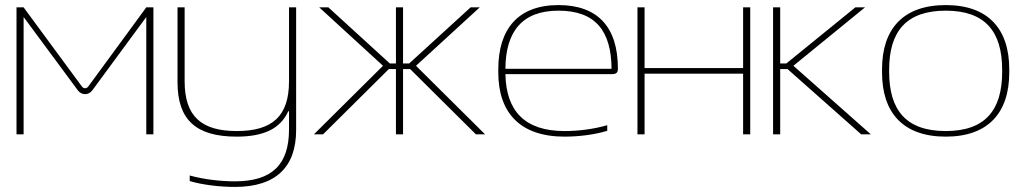

<svg xmlns="http://www.w3.org/2000/svg" viewBox="-20 -529 4026 756"><path d="M45 -500V0H73V-462L286 -174C301 -153 329 -153 344 -174L556 -462V0H584V-500H556L328 -189C321 -179 309 -179 302 -189L73 -500Z M1146 -17V-500H1118V-209C1118 -72 1053 -13 912 -13C772 -13 707 -72 707 -209V-500H679V-205C679 -56 753 9 912 9C1018 9 1084 -22 1115 -91H1118V-19C1118 120 1050 185 905 185C850 185 785 178 727 162V184C778 199 845 207 905 207C1066 207 1146 129 1146 -17Z M1539 -500V-279H1515L1273 -500H1237L1488 -270L1216 0H1252L1511 -257H1539V0H1567V-257H1595L1854 0H1890L1618 -270L1869 -500H1833L1591 -279H1567V-500Z M2413 -259C2413 -422 2334 -509 2179 -509C2020 -509 1942 -415 1942 -256V-244C1942 -85 2028 9 2203 9C2260 9 2323 1 2371 -14V-36C2316 -20 2255 -13 2203 -13C2047 -13 1973 -91 1970 -237H2388C2409 -237 2413 -245 2413 -259ZM1970 -258C1971 -407 2038 -487 2179 -487C2324 -487 2387 -408 2388 -258Z M2490 0H2518V-239H2906V0H2934V-500H2906V-261H2518V-500H2490Z M3024 -500V0H3052V-257H3081L3371 0H3409L3104 -270L3386 -500H3348L3076 -279H3052V-500Z M3453 -256V-244C3453 -85 3536 9 3704 9C3871 9 3954 -85 3954 -244V-256C3954 -415 3871 -509 3704 -509C3536 -509 3453 -415 3453 -256ZM3481 -246V-254C3481 -406 3549 -487 3704 -487C3858 -487 3926 -406 3926 -254V-246C3926 -94 3858 -13 3704 -13C3549 -13 3481 -94 3481 -246Z"/></svg>

Font: LT Wave Thin
Style: Regular
Weight: 100
Designer: Daniel Lyons
Version: Version 2.5 (Glyphs App)